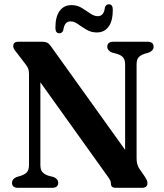

<svg xmlns="http://www.w3.org/2000/svg" viewBox="-20 -900 786 920"><path d="M259 -24.5Q259 0 230 0H66.5Q37.5 0 37.5 -24.5Q37.5 -42 59 -51.5L82 -58.5Q100.5 -65 109.8 -76Q119 -87 119 -109.5V-543Q119 -561 115.2 -571Q111.5 -581 101 -594L59 -649Q51 -658.5 47.2 -665Q43.5 -671.5 43.5 -679.5Q43.5 -700 68 -700H182.5Q196.5 -700 205.5 -695.8Q214.5 -691.5 224.5 -677.5L579.5 -182V-590.5Q579.5 -613 570.5 -624Q561.5 -635 542 -641.5L516 -648.5Q494 -658.5 494 -675.5Q494 -700 523 -700H686.5Q716 -700 716 -675.5Q716 -658 694 -648.5L671 -641.5Q652 -635 643.2 -624.2Q634.5 -613.5 634.5 -590.5V-142Q634.5 -112.5 646.5 -93.5L673 -55Q681 -42.5 683.8 -36Q686.5 -29.5 686.5 -23Q686.5 0 660.5 0H534.5Q511.5 0 511.5 -20Q511.5 -28.5 507.8 -36.2Q504 -44 491.5 -61L173.5 -505.5V-109Q173.5 -87 182.5 -76.2Q191.5 -65.5 210.5 -58.5L237.5 -51.5Q259 -42 259 -24.5ZM444 -744.5Q416.5 -744.5 394.5 -757.8Q372.5 -771 354 -784.2Q335.5 -797.5 317.5 -797.5Q289 -797.5 283.5 -756.5Q279 -740.5 264.5 -740.5Q245.5 -740.5 245.5 -767Q245.5 -820.5 266 -848Q286.5 -875.5 322 -875.5Q350 -875.5 371.5 -862.2Q393 -849 411.8 -835.8Q430.5 -822.5 448.5 -822.5Q478 -822.5 482.5 -863.5Q487 -879.5 502 -879.5Q520.5 -879.5 520.5 -853Q520.5 -799 500 -771.8Q479.5 -744.5 444 -744.5Z"/></svg>

Font: Fraunces 72pt S050 SemiBold
Style: Regular
Weight: 600
Version: Version 1.000; ttfautohint (v1.8.3)